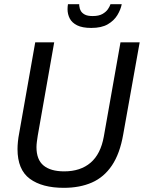

<svg xmlns="http://www.w3.org/2000/svg" viewBox="-20 -889 690 921"><path d="M286 12Q182 12 123 -31.5Q64 -75 64 -174Q64 -190 66 -210Q68 -230 72 -250L149 -686H240L161 -238Q159 -225 157 -210Q155 -195 155 -183Q155 -123 189 -95Q223 -67 288 -67Q366 -67 414.5 -108.5Q463 -150 478 -234L558 -686H650L571 -244Q555 -152 517 -95.5Q479 -39 421 -13.5Q363 12 286 12ZM418 -755Q375 -755 350 -767.5Q325 -780 314.5 -800.5Q304 -821 304 -845Q304 -851 304.5 -857Q305 -863 306 -869H360Q360 -867 360 -863Q360 -859 361 -857Q362 -846 368 -836Q374 -826 387 -819Q400 -812 425 -812Q454 -812 471.5 -822Q489 -832 498 -845.5Q507 -859 510 -869H564Q559 -843 543 -816.5Q527 -790 497 -772.5Q467 -755 418 -755Z"/></svg>

Font: Archivo SemiCondensed
Style: Italic
Weight: 400
Width: 4
Italic angle: -10°
Designer: Hector Gatti
Foundry: Omnibus-Type
Version: Version 2.001